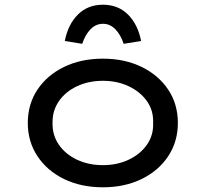

<svg xmlns="http://www.w3.org/2000/svg" viewBox="-20 -785 873 815"><path d="M417 10Q324 10 252 -25Q180 -60 139 -122Q98 -184 98 -263Q98 -343 139 -404.5Q180 -466 252 -501Q324 -536 417 -536Q509 -536 581 -501Q653 -466 694 -404.5Q735 -343 735 -263Q735 -184 694 -122Q653 -60 581 -25Q509 10 417 10ZM417 -84Q477 -84 526 -107Q575 -130 603.5 -170.5Q632 -211 630 -263Q632 -316 603.5 -356Q575 -396 526 -419Q477 -442 417 -442Q356 -442 307 -419Q258 -396 230 -355.5Q202 -315 203 -263Q202 -211 230 -170.5Q258 -130 307 -107Q356 -84 417 -84ZM329 -599 255 -611Q269 -682 311 -723.5Q353 -765 417 -765Q481 -765 523 -723.5Q565 -682 579 -611L505 -599Q492 -638 469.5 -661Q447 -684 417 -684Q387 -684 364.5 -661Q342 -638 329 -599Z"/></svg>

Font: Lexend Mega
Style: Regular
Weight: 400
Designer: Bonnie Shaver-Troup, Thomas Jockin
Foundry: Lexend
Version: Version 1.007